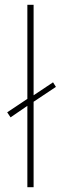

<svg xmlns="http://www.w3.org/2000/svg" viewBox="-20 -780 253 800"><path d="M94 0H120V-356L213 -418L201 -437L120 -383V-760H94V-368L10 -312L24 -291L94 -339Z"/></svg>

Font: Noto Sans Thai Looped Thin
Style: Regular
Weight: 100
Designer: Sasikarn Vongin, Ben Mitchell
Foundry: The Fontpad Ltd
Version: Version 1.001